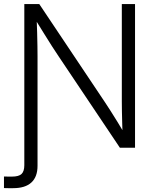

<svg xmlns="http://www.w3.org/2000/svg" viewBox="-43 -748 784 972"><path d="M-22.9 204.1V145.5Q-14.6 146 -1.5 146Q11.7 146 18.1 146Q52.2 146 66.2 132.6Q80.1 119.1 80.1 88.4V-62.5H147V91.3Q147 147.5 115.7 176Q84.5 204.6 23.9 204.6Q11.2 204.6 -1.2 204.6Q-13.7 204.6 -22.9 204.1ZM80.1 0V-727.5H155.8L489.3 -229Q502 -210 518.3 -184.3Q534.7 -158.7 552.2 -130.1Q569.8 -101.6 586.9 -72.3L577.6 -63Q576.7 -91.3 575.7 -123.3Q574.7 -155.3 574.2 -184.8Q573.7 -214.4 573.7 -233.9V-727.5H640.6V0H564L253.4 -463.4Q238.8 -484.9 220.5 -513.4Q202.1 -542 180.2 -577.6Q158.2 -613.3 131.8 -655.8L142.1 -668Q144 -622.1 145 -583.7Q146 -545.4 146.5 -515.1Q147 -484.9 147 -463.9V0Z"/></svg>

Font: Inter 28pt Light
Style: Regular
Weight: 300
Designer: Rasmus Andersson
Foundry: rsms
Version: Version 4.001;git-66647c0bb